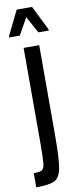

<svg xmlns="http://www.w3.org/2000/svg" viewBox="-99 -914 394 947"><g transform="rotate(-10 98.0 -440.0)"><path d="M60 -208V-688H138V-241Q138 -121 129.5 -74Q121 -27 95 -13.5Q69 0 2 0V-71Q33 -71 43.5 -77.5Q54 -84 57 -110Q60 -136 60 -208ZM-1 -751V-757L59 -880H136L197 -757V-751H145L99 -835L52 -751Z"/></g></svg>

Font: Saira Ultra Condensed Medium
Style: Regular
Weight: 500
Width: 1
Designer: Hector Gatti with collaboration of the Omnibus-Type team
Foundry: Omnibus-Type
Version: Version 1.001; ttfautohint (v1.8)